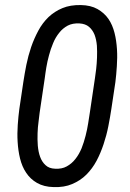

<svg xmlns="http://www.w3.org/2000/svg" viewBox="-20 -741 524 771"><path d="M427.2 -303.7 443.4 -411.6C445.8 -431.2 447.8 -452.1 449.2 -475.1C450.7 -498 451.2 -520.5 449.7 -543.5C448.2 -565.9 445.3 -587.9 439.9 -608.9C434.6 -629.9 426.8 -648.4 415.5 -665C404.3 -681.2 389.6 -694.3 371.6 -704.6C353.5 -714.8 331.5 -720.2 304.7 -720.7C276.9 -721.2 252 -717.3 231 -708.5C209.5 -699.7 190.9 -687.5 174.8 -672.4C158.7 -656.7 145 -638.7 133.8 -617.7C122.6 -596.7 112.8 -574.7 105 -551.8C97.2 -528.8 90.8 -504.9 85.9 -481C81.1 -457 77.1 -433.6 73.7 -411.6L57.6 -303.2C55.2 -283.7 52.7 -262.7 51.3 -239.7C49.8 -216.8 49.3 -194.3 50.8 -171.4C52.2 -148.4 55.2 -126 60.5 -104.5C65.9 -83 73.7 -64 85 -47.4C96.2 -30.3 110.8 -16.6 128.9 -6.3C147 3.9 168.9 9.8 195.8 10.3C223.6 11.2 248.5 7.3 270 -2C291.5 -11.2 310.5 -23.4 326.7 -39.6C342.8 -55.7 356.4 -74.2 367.7 -95.2C378.9 -116.2 388.2 -138.7 396 -162.1C403.8 -185.5 410.2 -209.5 415 -233.9C419.9 -258.3 423.8 -281.7 427.2 -303.7ZM361.3 -427.2 340.8 -289.1 334 -245.6C331.5 -229.5 328.1 -212.9 323.7 -195.8C319.3 -178.7 314 -161.6 307.6 -145.5C300.8 -129.4 292.5 -114.7 282.7 -102.5C272.9 -89.8 261.2 -80.1 248 -72.8C234.9 -65.4 219.2 -62.5 201.2 -63.5C185.1 -64 172.4 -68.8 163.1 -77.6C153.3 -86.4 146 -97.7 141.1 -111.3C136.2 -124.5 133.3 -139.6 131.8 -156.2C130.4 -172.9 130.4 -189.5 130.9 -206.1C131.3 -222.2 132.8 -237.8 134.8 -252.4C136.2 -267.1 137.7 -279.3 139.2 -288.6L159.7 -426.8C161.1 -439.5 163.6 -454.1 166 -470.2C168.5 -486.3 172.4 -502.4 176.8 -519C181.2 -535.6 186.5 -551.8 193.4 -567.9C199.7 -583.5 208 -597.2 217.8 -609.4C227.1 -621.6 238.8 -630.9 252 -638.2C265.1 -645 280.8 -647.9 298.8 -647C314.9 -646 327.6 -641.6 337.4 -633.3C347.2 -625 354.5 -614.3 359.9 -601.1C364.7 -587.9 367.7 -573.7 369.1 -557.6C370.1 -541.5 370.1 -525.9 369.6 -509.8C369.1 -493.7 367.7 -478 366.2 -463.9C364.3 -449.2 362.8 -437 361.3 -427.2Z"/></svg>

Font: Roboto Condensed
Style: Italic
Weight: 400
Designer: Google
Version: Version 1.000;PS 001.000;hotconv 1.0.88;makeotf.lib2.5.64775